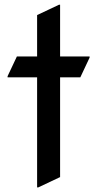

<svg xmlns="http://www.w3.org/2000/svg" viewBox="-20 -777 413 816"><path d="M137.7 19.5V-448.2H12.2V-453.1L51.8 -537.1H137.7V-712.9L230.5 -756.8H235.4V-537.1H360.8V-532.2L321.3 -448.2H235.4V-24.4L142.6 19.5Z"/></svg>

Font: Nova Flat
Style: Book
Weight: 400
Version: Version 2.000